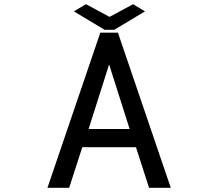

<svg xmlns="http://www.w3.org/2000/svg" viewBox="-20 -895 1040 915"><path d="M690.4 0 627.9 -193.4H372.1L309.6 0H206.1L458 -739.3H542L793.9 0ZM500 -587.9 402.3 -280.3H597.7ZM332 -840.8 478.5 -752.9H524.4L670.9 -840.8L614.3 -875L502 -814.5L389.6 -875Z"/></svg>

Font: RobotoJAA
Style: Medium
Weight: 500
Version: Version 2.05; 2016-11-05